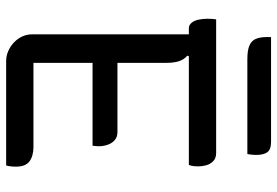

<svg xmlns="http://www.w3.org/2000/svg" viewBox="-162 -762 923 640"><g transform="rotate(90 300.0 -441.5)"><path d="M44 -700H489Q507 -700 517 -690Q527 -680 530.5 -666.5Q534 -653 534 -642Q534 -631 533 -623Q532 -615 529 -609H74Q63 -609 55.5 -618Q48 -627 45 -641.5Q42 -656 42 -671Q42 -678 42.5 -685.5Q43 -693 44 -700ZM149 -371H420Q436 -371 446.5 -362Q457 -353 462 -338.5Q467 -324 467 -308Q467 -304 466.5 -300.5Q466 -297 466 -294Q466 -291 465 -288H149ZM183 0Q165 0 148.5 -7.5Q132 -15 119.5 -27.5Q107 -40 100.5 -55Q94 -70 94 -86Q94 -139 94 -195.5Q94 -252 94 -309Q94 -366 94 -421.5Q94 -477 94 -530.5Q94 -584 94 -633H178L165 -604Q178 -593 183.5 -576Q189 -559 189 -534Q189 -481 189 -425Q189 -369 189 -313Q189 -257 189 -201Q189 -145 189 -91H469Q499 -91 517 -78Q535 -65 535 -33Q535 -24 534 -15Q533 -6 531 0ZM103 -883H452Q478 -883 487 -870.5Q496 -858 496 -832Q496 -825 495 -817.5Q494 -810 493 -804H177Q147 -804 131 -811Q115 -818 109 -832.5Q103 -847 103 -869Q103 -873 103 -876.5Q103 -880 103 -883Z"/></g></svg>

Font: Recursive Monospace Casual
Style: Regular
Weight: 400
Version: Version 1.047